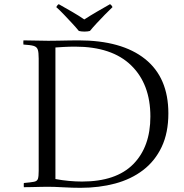

<svg xmlns="http://www.w3.org/2000/svg" viewBox="-20 -894 880 918"><path d="M211 -699Q230 -699 256.5 -699.5Q283 -700 310 -700.5Q337 -701 355 -701Q562 -701 673.5 -612Q785 -523 785 -352Q785 -259 753 -191.5Q721 -124 664 -80.5Q607 -37 530.5 -16.5Q454 4 365 4Q327 4 282.5 1.5Q238 -1 208 -1Q195 -1 173.5 -0.5Q152 0 130.5 0.5Q109 1 94 1Q93 -9 94 -19Q128 -22 143 -25Q158 -28 161.5 -39.5Q165 -51 165 -77V-614Q165 -644 160.5 -657Q156 -670 141 -674.5Q126 -679 92 -681Q91 -691 92 -701Q117 -701 150 -700Q183 -699 211 -699ZM245 -667V-38Q277 -32 309.5 -29Q342 -26 372 -26Q535 -26 617 -109Q699 -192 699 -337Q699 -492 607 -581.5Q515 -671 339 -671Q312 -671 284.5 -669.5Q257 -668 245 -667ZM383 -801Q409 -818 442.5 -837.5Q476 -857 506 -874Q511 -871 513.5 -867.5Q516 -864 518 -860Q502 -845 481.5 -824Q461 -803 442 -782.5Q423 -762 410 -746Q400 -743 383 -743Q369 -743 357 -746Q344 -762 325 -782.5Q306 -803 286 -824Q266 -845 249 -860Q251 -864 254 -868Q257 -872 261 -874Q291 -857 324 -838Q357 -819 383 -801Z"/></svg>

Font: Castoro Titling
Style: Regular
Weight: 400
Version: Version 2.04